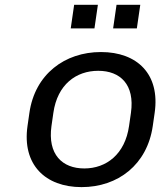

<svg xmlns="http://www.w3.org/2000/svg" viewBox="-20 -764 670 794"><path d="M317.4 9.8C467.8 9.8 588.9 -83 611.8 -243.2L619.6 -297.4C642.6 -457 547.9 -548.8 397.5 -548.8C247.6 -548.8 124.5 -457 101.6 -297.4L93.8 -243.2C70.8 -83 167.5 9.8 317.4 9.8ZM328.6 -67.4C237.3 -67.4 176.3 -125.5 192.9 -243.2L200.7 -297.4C217.3 -414.6 294.9 -471.2 386.2 -471.2C477.1 -471.2 538.1 -414.6 521.5 -297.4L513.7 -243.2C497.1 -126 419.4 -67.4 328.6 -67.4ZM545.9 -646.5 560.1 -744.1H461.9L447.8 -646.5ZM370.6 -646.5 384.8 -744.1H286.6L272.5 -646.5Z"/></svg>

Font: Winston
Style: Italic
Weight: 400
Italic angle: -8.13011°
Designer: Vernon Adams, Kim Jin-seong, David Berlow, Cristiano Sobral
Foundry: The Winston Project Authors
Version: Version 3.004